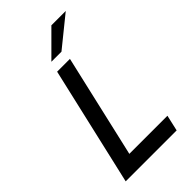

<svg xmlns="http://www.w3.org/2000/svg" viewBox="-268 -971 1051 1051"><g transform="rotate(-45 257.0 -446.0)"><path d="M41.5 0 200.7 -689.9H299.8L162.1 -92.3H457L436 0ZM216.8 -750.5 357.9 -891.6H469.2L294.9 -750.5Z"/></g></svg>

Font: Acari Sans Medium
Style: Italic
Weight: 500
Italic angle: -13°
Designer: Alfredo Marco Pradil and Stefan Peev
Foundry: Hanken Design Co.
Version: Version 1.045